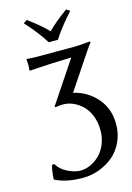

<svg xmlns="http://www.w3.org/2000/svg" viewBox="-131 -696 694 1009"><g transform="rotate(-15 216.0 -192.0)"><path d="M189.9 -152.8Q168 -152.8 148.9 -148.9L143.1 -152.8L294.9 -379.9Q243.7 -378.9 186.8 -376.2Q129.9 -373.5 98.6 -371.1L66.9 -369.1L64.9 -372.1Q66.9 -387.7 66.9 -402.8Q66.9 -403.8 64.9 -430.2L66.9 -433.1Q89.4 -430.2 123 -430.2H327.1Q339.8 -430.2 358.9 -431.6Q377.9 -433.1 392.3 -434.6Q406.7 -436 408.2 -436Q413.1 -436 413.1 -430.2Q405.8 -421.9 382.8 -388.2L255.9 -198.2Q330.1 -181.6 381.1 -123.8Q432.1 -65.9 432.1 19Q432.1 70.8 411.6 114.7Q391.1 158.7 357.2 187Q323.2 215.3 280.3 231.2Q237.3 247.1 191.9 247.1Q99.6 247.1 42 216.8L40 213.9Q40 196.8 44.2 171.4Q48.3 146 50.8 139.2L64 138.2Q82 169.9 119.9 188.5Q157.7 207 189.9 207Q216.3 207 243.2 194.8Q270 182.6 292.7 160.9Q315.4 139.2 329.8 104.5Q344.2 69.8 344.2 28.8Q344.2 -13.7 330.6 -48.8Q316.9 -84 294.4 -106.2Q272 -128.4 244.9 -140.6Q217.8 -152.8 189.9 -152.8ZM201.2 -487.8Q162.6 -550.3 100.1 -618.2L120.1 -630.9Q189.5 -579.6 226.1 -541Q265.1 -581.1 334 -630.9L353 -618.2Q286.1 -543.9 251 -487.8Z"/></g></svg>

Font: Linear Smooth
Style: Regular
Weight: 400
Designer: Philipp H. Poll, Flanker
Foundry: Philipp H. Poll, reworked by Flanker
Version: Version 1.061 | FøM Fix